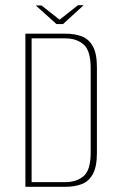

<svg xmlns="http://www.w3.org/2000/svg" viewBox="-20 -721 461 741"><path d="M78 0V-591H233Q269 -591 296 -580.5Q323 -570 338.5 -542Q354 -514 354 -462V-130Q354 -78 338.5 -49.5Q323 -21 295.5 -10.5Q268 0 232 0ZM102 -18H231Q276 -18 303 -41.5Q330 -65 330 -132V-458Q330 -525 303 -549Q276 -573 231 -573H102ZM198 -628 118 -700H140L210 -645L281 -701H303L223 -628Z"/></svg>

Font: Alumni Sans Thin
Style: Regular
Weight: 100
Designer: Robert E. Leuschke
Foundry: Robert E. Leuschke
Version: Version 1.018